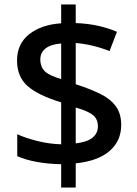

<svg xmlns="http://www.w3.org/2000/svg" viewBox="-20 -779 612 857"><path d="M253 -46Q195 -47 143.5 -56.5Q92 -66 57 -82V-180Q93 -163 147.5 -149.5Q202 -136 253 -135V-322Q149 -354 102.5 -395.5Q56 -437 56 -509Q56 -583 110 -626Q164 -669 253 -675V-759H318V-676Q372 -674 417 -664Q462 -654 502 -637L469 -551Q434 -565 395 -574.5Q356 -584 318 -587V-403Q380 -383 425.5 -361Q471 -339 496 -306Q521 -273 521 -221Q521 -150 469 -105Q417 -60 318 -50V58H253ZM253 -585Q206 -581 183 -562.5Q160 -544 160 -514Q160 -480 180.5 -460.5Q201 -441 253 -426ZM318 -139Q369 -145 393 -164.5Q417 -184 417 -215Q417 -247 395.5 -265Q374 -283 318 -299Z"/></svg>

Font: Noto Sans Tamil Medium
Style: Regular
Weight: 500
Designer: Jelle Bosma - Monotype Design Team
Foundry: Monotype Imaging Inc.
Version: Version 2.004; ttfautohint (v1.8.4.7-5d5b)